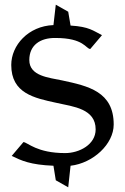

<svg xmlns="http://www.w3.org/2000/svg" viewBox="-20 -697 533 819"><path d="M28 -420C28 -299 125 -279 222 -258C294 -242 388 -233 388 -145C388 -80 318 -44 258 -44C137 -44 99 -89 80 -91L30 -32C71 -12 109 6 208 10L218 72L271 102L281 10C377 -1 465 -82 465 -166C465 -306 357 -330 245 -354C189 -366 105 -372 105 -441C105 -504 151 -536 217 -535C338 -535 346 -489 365 -488L415 -547C377 -566 361 -583 281 -588L271 -647L218 -677L208 -590C101 -586 28 -504 28 -420Z"/></svg>

Font: Charger Sport
Style: Df
Weight: 400
Designer: Jasper
Foundry: Cannot Into Space Fonts
Version: Version 1.1